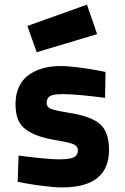

<svg xmlns="http://www.w3.org/2000/svg" viewBox="-20 -796 537 828"><path d="M435.1 -485.8 433.1 -374Q309.1 -390.1 251 -390.1Q209.5 -390.1 195.3 -381.3Q181.2 -372.6 181.2 -351.1Q181.2 -334.5 199 -326.9Q216.8 -319.3 274.9 -310.1Q374.5 -294.4 412.4 -260Q450.2 -225.6 450.2 -149.9Q450.2 12.2 248 12.2Q214.8 12.2 167 6.1Q119.1 0 87.9 -5.9L56.2 -12.2L60.1 -125Q184.1 -108.9 234.9 -108.9Q281.2 -108.9 298.6 -117.7Q315.9 -126.5 315.9 -147Q315.9 -164.1 301 -172.1Q286.1 -180.2 234.9 -189Q182.6 -197.8 150.1 -208.3Q117.7 -218.8 92.8 -236.6Q67.9 -254.4 57.4 -281.2Q46.9 -308.1 46.9 -348.1Q46.9 -390.1 62.3 -422.4Q77.6 -454.6 105 -473.6Q132.3 -492.7 166.5 -502Q200.7 -511.2 241.2 -511.2Q272.9 -511.2 321.5 -504.9Q370.1 -498.5 402.3 -492.2ZM98.1 -684.1 355 -775.9 398.9 -648.9 138.2 -570.8Z"/></svg>

Font: TitilliumText25L
Style: 999 wt
Weight: 900
Designer: Accademia di Belle Arti di Urbino and others
Foundry: Accademia di Belle Arti di Urbino and others.
Version: Version 25.000